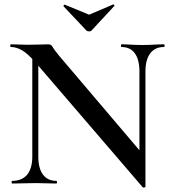

<svg xmlns="http://www.w3.org/2000/svg" viewBox="-20 -824 772 862"><path d="M125 -121V-602L152 -600V-121Q152 -68 173 -40Q194 -12 233 -12Q236 -12 236 -6Q236 0 233 0Q212 0 189.5 -1Q167 -2 140 -2Q111 -2 84.5 -1Q58 0 35 0Q32 0 32 -6Q32 -12 35 -12Q79 -12 102 -40Q125 -68 125 -121ZM633 14Q633 17 628 17.5Q623 18 621 17L140 -543Q104 -584 78.5 -598.5Q53 -613 29 -613Q26 -613 26 -619Q26 -625 29 -625Q48 -625 68 -624Q88 -623 105 -623Q135 -623 159.5 -624Q184 -625 197 -625Q210 -625 216 -613.5Q222 -602 246 -573L625 -127ZM633 -503V14L606 -16V-503Q606 -556 585.5 -584.5Q565 -613 525 -613Q523 -613 523 -619Q523 -625 525 -625Q546 -625 569 -623.5Q592 -622 619 -622Q645 -622 670 -623.5Q695 -625 716 -625Q719 -625 719 -619Q719 -613 716 -613Q676 -613 654.5 -584.5Q633 -556 633 -503ZM368 -687 265 -796Q264 -798 267 -801Q270 -804 271 -803L380 -758L488 -804Q490 -805 492.5 -802Q495 -799 493 -797L391 -687Q387 -683 380 -683Q373 -683 368 -687Z"/></svg>

Font: Cormorant Light SemiBold
Style: Regular
Weight: 600
Version: Version 4.000